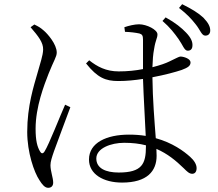

<svg xmlns="http://www.w3.org/2000/svg" viewBox="-20 -849 1040 917"><path d="M875 -607C888 -606 898 -613 899 -629C901 -649 892 -669 869 -693C847 -716 818 -740 771 -766L756 -749C792 -718 814 -689 833 -662C853 -634 860 -608 875 -607ZM210 48C226 48 234 38 234 23C234 0 221 -31 221 -60C221 -77 228 -98 238 -127C251 -164 297 -285 316 -337L291 -349C268 -298 214 -159 193 -126C185 -113 177 -115 171 -126C158 -148 150 -177 150 -234C150 -339 191 -443 212 -497C237 -560 251 -578 251 -598C251 -638 207 -688 189 -703C172 -718 164 -722 144 -732L126 -719C163 -676 187 -646 186 -612C185 -582 172 -548 159 -500C142 -440 110 -344 110 -219C110 -121 143 -26 168 11C181 32 194 48 210 48ZM959 -679C973 -678 983 -686 984 -701C985 -721 975 -740 951 -765C927 -787 898 -805 850 -829L835 -811C874 -781 894 -759 916 -731C936 -706 943 -680 959 -679ZM546 -462C584 -462 624 -466 663 -472C666 -381 673 -271 676 -200C651 -204 625 -206 596 -206C490 -206 405 -168 405 -87C405 -17 474 23 563 23C683 23 728 -32 728 -105L727 -138C780 -115 820 -82 858 -45C873 -30 884 -19 898 -19C912 -19 919 -30 919 -46C919 -64 907 -83 888 -100C858 -127 804 -167 724 -189C718 -268 709 -376 708 -480C767 -491 818 -505 848 -515C877 -526 890 -534 890 -551C890 -568 860 -578 843 -579C834 -579 823 -571 788 -555C772 -547 744 -537 708 -528C709 -561 711 -590 716 -615C723 -660 732 -666 732 -685C732 -707 681 -733 644 -733C623 -733 594 -726 574 -719L577 -697C604 -696 628 -693 646 -689C659 -685 663 -679 663 -660V-519C628 -512 588 -508 547 -508C486 -508 444 -531 406 -561L391 -546C446 -477 485 -462 545 -462ZM677 -155V-150C677 -67 659 -25 547 -25C485 -25 440 -45 440 -92C440 -141 510 -167 573 -167C612 -167 646 -163 677 -155Z"/></svg>

Font: Source Han Serif CN Light
Style: Regular
Weight: 300
Designer: Ryoko NISHIZUKA 西塚涼子 (kana & ideographs); Frank Grießhammer (Latin, Greek & Cyrillic); Wenlong ZHANG 张文龙 (bopomofo); San
Foundry: Adobe
Version: Version 2.003;hotconv 1.1.1;makeotfexe 2.6.0